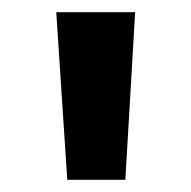

<svg xmlns="http://www.w3.org/2000/svg" viewBox="-20 -816 313 314"><path d="M185 -522H90L72 -796H201Z"/></svg>

Font: SUITE ExtraBold
Style: Regular
Weight: 800
Designer: Sun
Foundry: Sun
Version: Version 2.040